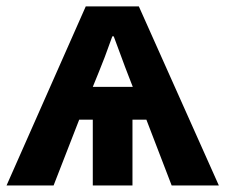

<svg xmlns="http://www.w3.org/2000/svg" viewBox="-20 -566 688 586"><path d="M241.7 -546.4H403.8L647.9 0H503.9L426.8 -200.7H384.3V0H263.2V-200.7H221.7L143.6 0H0ZM373.5 -331.1Q367.2 -347.2 361.3 -362.8Q355.5 -378.4 350.1 -393.1L327.1 -455.1H322.8L299.8 -392.1Q282.7 -348.1 263.2 -300.8H385.3Z"/></svg>

Font: Viking Open Sans
Style: Bold
Weight: 700
Foundry: Ascender Corporation
Version: Version 2.001